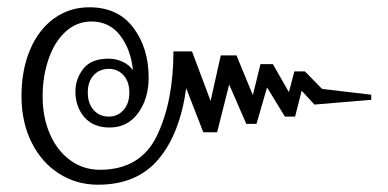

<svg xmlns="http://www.w3.org/2000/svg" viewBox="-20 -535 1066 527"><path d="M39 -271Q39 -343 62.5 -398.5Q86 -454 128.5 -484.5Q171 -515 225 -515Q304 -515 346 -459Q388 -403 388 -322Q388 -264 359 -224.5Q330 -185 281 -185Q236 -185 211.5 -213.5Q187 -242 187 -284Q187 -318 208.5 -346Q230 -374 278 -374Q298 -374 316.5 -365.5Q335 -357 345 -342Q339 -400 309.5 -438Q280 -476 231 -476Q191 -476 160.5 -448.5Q130 -421 113.5 -373.5Q97 -326 97 -270Q97 -213 117 -167Q137 -121 173 -95Q209 -69 254 -69Q366 -69 411 -163Q456 -257 456 -394H507L558 -258L586 -383H629L674 -274L695 -359H729L773 -282L788 -339H817L864 -291L999 -275V-261L843 -248L808 -286L790 -215H762L713 -295L684 -195H656L609 -303L576 -172H538L491 -293Q474 -168 415 -98Q356 -28 249 -28Q190 -28 142 -58.5Q94 -89 66.5 -144.5Q39 -200 39 -271ZM335 -281Q335 -311 319 -328.5Q303 -346 279 -346Q253 -346 237 -328.5Q221 -311 221 -281Q221 -251 237 -233Q253 -215 279 -215Q303 -215 319 -233Q335 -251 335 -281Z"/></svg>

Font: TavirajRegular
Style: Regular
Weight: 400
Designer: Katatrad Team
Foundry: CadsonDemak
Version: Version 1.001